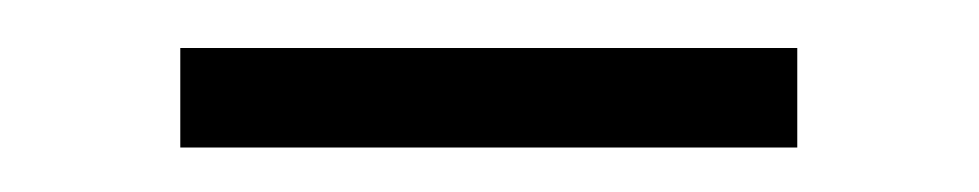

<svg xmlns="http://www.w3.org/2000/svg" viewBox="-20 -652 418 82"><path d="M57 -589V-631.5H320.5V-589Z"/></svg>

Font: Anek Bangla Light
Style: Regular
Weight: 300
Designer: Sulekha Rajkumar (Bangla), Yesha Goshar (Latin)
Foundry: Ek Type
Version: Version 1.003